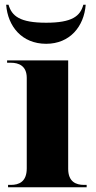

<svg xmlns="http://www.w3.org/2000/svg" viewBox="-20 -791 405 811"><path d="M175 -606C275 -606 335 -679 342 -771H332C319 -723 285 -695 175 -695C64 -695 30 -723 16 -771H6C13 -679 73 -606 175 -606ZM14 0H346V-10H335C301 -10 268 -23 268 -78V-536H10V-526H26C59 -526 93 -513 93 -462V-80C93 -23 60 -10 26 -10H14Z"/></svg>

Font: Noto Serif Display ExtraBold
Style: Regular
Weight: 800
Designer: Monotype Design Team
Foundry: Monotype Imaging Inc.
Version: Version 2.009